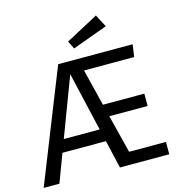

<svg xmlns="http://www.w3.org/2000/svg" viewBox="-140 -1027 1085 1143"><g transform="rotate(-15 402.0 -455.5)"><path d="M762 -76V0H458L418 -173H150L85 0H-12L262 -689H721L710 -613H401L457 -387H712V-311H476L535 -76ZM400 -250 316 -613 179 -250ZM594 -834 378 -755 354 -804 554 -911Z"/></g></svg>

Font: Fira GO
Style: Regular
Weight: 400
Designer: Carrois Corporate
Foundry: Carrois Corporate GbR
Version: Version 0.300